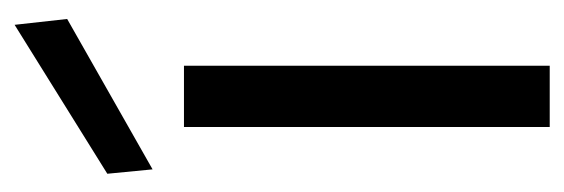

<svg xmlns="http://www.w3.org/2000/svg" viewBox="-275 -498 773 263"><g transform="rotate(-90 111.5 -366.5)"><path d="M69 0V-501H153V0ZM11 -544 5 -606 209 -733 217 -661Z"/></g></svg>

Font: DM Sans 17pt
Style: Regular
Weight: 400
Version: Version 4.004;gftools[0.9.30]